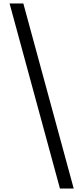

<svg xmlns="http://www.w3.org/2000/svg" viewBox="-20 -819 476 1098"><path d="M401.5 259H322.8L34.8 -799H113.5Z"/></svg>

Font: Noto Serif Sinhala
Style: Regular
Weight: 400
Designer: Jelle Bosma - Monotype Design Team
Foundry: Monotype Imaging Inc.
Version: Version 2.006